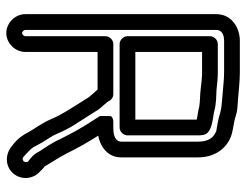

<svg xmlns="http://www.w3.org/2000/svg" viewBox="-106 -623 782 610"><g transform="rotate(90 285.0 -318.0)"><path d="M349 -280C349 -280 348 -245 349 -244L365 -219C388 -184 405 -152 423 -116C435 -89 450 -70 461 -52C467 -39 475 -31 482 -25L492 -17C496 -14 496 -6 493 -3C490 1 483 3 478 -2L469 -10C454 -25 450 -27 443 -42C430 -68 414 -87 405 -108C388 -150 368 -176 348 -208L331 -235C326 -244 320 -249 316 -254L306 -266C305 -268 303 -269 302 -271C298 -281 289 -287 279 -287H120C105 -287 95 -273 95 -262V-7C95 -3 89 3 85 3C81 3 75 -3 75 -7V-614C75 -628 85 -639 110 -639H209C236 -639 263 -635 293 -633C310 -632 325 -630 337 -627C357 -620 381 -617 397 -614C418 -605 430 -589 430 -556V-312C430 -298 418 -287 387 -287H367C360 -287 354 -285 349 -280ZM480 -312V-556C480 -606 455 -645 413 -661C394 -668 365 -670 352 -675C335 -681 316 -682 297 -683C271 -685 240 -689 209 -689H110C69 -689 25 -664 25 -614V-7C25 25 53 53 85 53C117 53 145 25 145 -7V-237H265C265 -237 266 -235 268 -233L278 -222C284 -215 288 -210 289 -209L306 -182C327 -148 345 -122 359 -88C372 -59 387 -40 399 -19C409 1 421 17 436 29L445 36C471 57 508 57 531 31C553 5 549 -32 526 -53L516 -63C504 -74 511 -65 504 -77C491 -99 478 -118 468 -138C450 -174 433 -205 411 -239C443 -245 480 -267 480 -312ZM120 -307H385C400 -307 410 -321 410 -332V-556C410 -559 410 -565 409 -571C406 -603 349 -603 332 -608C311 -614 285 -614 264 -615C247 -617 229 -619 209 -619H120C105 -619 95 -605 95 -594V-332C95 -317 109 -307 120 -307ZM145 -357V-569H209C225 -569 245 -567 259 -565C282 -562 302 -563 319 -560C332 -556 348 -555 360 -552V-357Z"/></g></svg>

Font: Electronic
Style: Outline
Weight: 700
Version: Version 1.011